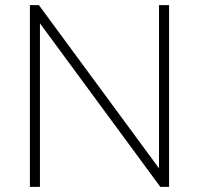

<svg xmlns="http://www.w3.org/2000/svg" viewBox="-20 -725 772 745"><path d="M96 0V-705H131L619 -42H597V-705H636V0H602L114 -663H135V0Z"/></svg>

Font: Nunito Sans 12pt ExtraLight 12pt ExtraLight
Style: Regular
Weight: 250
Version: Version 3.101;gftools[0.9.27]